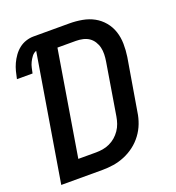

<svg xmlns="http://www.w3.org/2000/svg" viewBox="-133 -841 866 947"><g transform="rotate(-20 300.0 -367.5)"><path d="M27 0 137 -664Q123 -659 113.5 -646.5Q104 -634 97.5 -620.5Q91 -607 88 -593Q85 -579 82 -565H0Q4 -585 9 -604.5Q14 -624 22.5 -642.5Q31 -661 43.5 -678.5Q56 -696 72.5 -709Q89 -722 109 -728.5Q129 -735 148 -735H337Q371 -735 404 -729Q437 -723 464.5 -708Q492 -693 512.5 -668.5Q533 -644 543 -613.5Q553 -583 553.5 -549.5Q554 -516 549 -482L503 -209Q499 -180 488 -151Q477 -122 458 -96.5Q439 -71 414 -52Q389 -33 360 -21Q331 -9 301.5 -4.5Q272 0 243 0ZM150 -92H243Q261 -92 279 -95Q297 -98 314.5 -106Q332 -114 346.5 -126.5Q361 -139 372 -155Q383 -171 389 -188.5Q395 -206 398 -224L443 -497Q446 -515 446.5 -533.5Q447 -552 443 -569Q439 -586 429.5 -601Q420 -616 406 -625.5Q392 -635 374 -639Q356 -643 338 -643H241Z"/></g></svg>

Font: Iosevka Aile Semibold Oblique
Style: Regular
Weight: 600
Italic angle: -9°
Designer: Belleve Invis
Foundry: Belleve Invis
Version: Version 31.1.0; ttfautohint (v1.8.4)